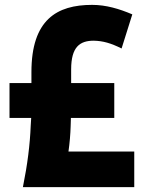

<svg xmlns="http://www.w3.org/2000/svg" viewBox="-20 -747 606 788"><path d="M272 -462V-406H449V-263H271L270 -230C269 -196 266 -160 261 -125H531V21H74C93 -73 103 -154 106 -230L108 -263H19V-406H109V-451C109 -666 213 -727 358 -727C415 -727 469 -711 523 -688L479 -548C435 -570 403 -579 365 -580C308 -580 272 -555 272 -462Z"/></svg>

Font: Repo ExtraBold
Style: Bold
Weight: 700
Designer: Stefan Peev
Foundry: Context Ltd
Version: Version 1.502